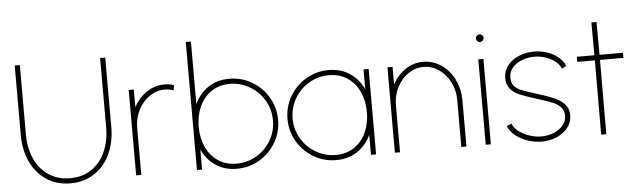

<svg xmlns="http://www.w3.org/2000/svg" viewBox="-48 -928 3726 1120"><g transform="rotate(-5 1815.0 -368.5)"><path d="M325 13Q243.5 13 183.5 -27.5Q123.5 -68 91.8 -137.2Q60 -206.5 60 -292V-700H90V-292Q90 -215.5 117.5 -153Q145 -90.5 198.2 -53.8Q251.5 -17 325 -17Q399.5 -17 452.5 -54Q505.5 -91 532.8 -153.8Q560 -216.5 560 -292V-700H590V-292Q590 -206.5 558.2 -137.2Q526.5 -68 466.5 -27.5Q406.5 13 325 13Z M971 -475Q947 -484 920 -484Q871.5 -484 830 -455.8Q788.5 -427.5 764.2 -379.5Q740 -331.5 740 -275V0H710V-500H740V-398Q771 -453 818 -483.5Q865 -514 920 -514Q935 -514 949.2 -511.8Q963.5 -509.5 976 -505Z M1300 -514Q1371.5 -514 1431.8 -478.5Q1492 -443 1527.5 -382.5Q1563 -322 1563 -250Q1563 -178.5 1527.5 -118.2Q1492 -58 1431.8 -22.5Q1371.5 13 1300 13Q1229 13 1176.5 -21.8Q1124 -56.5 1096 -117V0H1066V-750H1096V-384Q1124 -444.5 1176.5 -479.2Q1229 -514 1300 -514ZM1300 -17Q1363.5 -17 1417 -48.5Q1470.5 -80 1501.8 -133.5Q1533 -187 1533 -250Q1533 -314.5 1501 -368.2Q1469 -422 1415.5 -453Q1362 -484 1300 -484Q1237.5 -484 1191.8 -452.8Q1146 -421.5 1122 -368.2Q1098 -315 1098 -250Q1098 -184.5 1122.2 -131.5Q1146.5 -78.5 1192.2 -47.8Q1238 -17 1300 -17Z M2115 -500V0H2085V-117Q2057 -56.5 2004.5 -21.8Q1952 13 1881 13Q1809.5 13 1749.2 -22.5Q1689 -58 1653.5 -118.2Q1618 -178.5 1618 -250Q1618 -322 1653.5 -382.5Q1689 -443 1749.2 -478.5Q1809.5 -514 1881 -514Q1952 -514 2004.5 -479.2Q2057 -444.5 2085 -384V-500ZM1881 -17Q1943.5 -17 1989.2 -48Q2035 -79 2059 -132Q2083 -185 2083 -250Q2083 -316 2058.8 -369.2Q2034.5 -422.5 1988.8 -453.2Q1943 -484 1881 -484Q1817.5 -484 1764 -452.5Q1710.5 -421 1679.2 -367.2Q1648 -313.5 1648 -250Q1648 -186 1680 -132.5Q1712 -79 1765.5 -48Q1819 -17 1881 -17Z M2644 0H2614V-275Q2614 -331.5 2589.8 -379.5Q2565.5 -427.5 2524 -455.8Q2482.5 -484 2434 -484Q2386 -484 2344.8 -455.8Q2303.5 -427.5 2279.2 -379.5Q2255 -331.5 2255 -275V0H2225V-500H2255V-398Q2286 -453 2332.5 -483.5Q2379 -514 2434 -514Q2492.5 -514 2540.2 -481.5Q2588 -449 2615.5 -394.5Q2643 -340 2644 -277Z M2787 -500V0H2757V-500ZM2776 -600Q2770 -600 2765 -603.2Q2760 -606.5 2757 -611.8Q2754 -617 2754 -622Q2754 -628 2757 -633.2Q2760 -638.5 2765 -641.8Q2770 -645 2776 -645Q2782 -645 2787.2 -641.8Q2792.5 -638.5 2795.8 -633.2Q2799 -628 2799 -622Q2799 -617 2795.8 -611.8Q2792.5 -606.5 2787.2 -603.2Q2782 -600 2776 -600Z M3084 10Q3041.5 10 3000.2 -4.5Q2959 -19 2929.2 -43.8Q2899.5 -68.5 2889 -98L2917 -110Q2917.5 -109.5 2917.8 -108.8Q2918 -108 2918 -107Q2928.5 -82 2955.8 -62Q2983 -42 3017.8 -31Q3052.5 -20 3084 -20Q3123 -20 3157.2 -33.8Q3191.5 -47.5 3212.2 -72.5Q3233 -97.5 3233 -129Q3233 -159 3214.8 -178.5Q3196.5 -198 3169.8 -209.2Q3143 -220.5 3096.5 -235Q3093.5 -236 3090.2 -237Q3087 -238 3084 -239Q3012.5 -261.5 2978.2 -276Q2944 -290.5 2924 -314.5Q2904 -338.5 2904 -378Q2904 -419 2929 -450.8Q2954 -482.5 2995.2 -499.8Q3036.5 -517 3084 -517Q3125 -517 3162 -504.5Q3199 -492 3226 -469.2Q3253 -446.5 3265 -418L3239 -403Q3229 -428.5 3204.5 -447.5Q3180 -466.5 3148 -476.8Q3116 -487 3084 -487Q3044 -487 3009.8 -473.5Q2975.5 -460 2954.8 -435.2Q2934 -410.5 2934 -378Q2934 -348 2948 -330.5Q2962 -313 2986 -302.5Q3010 -292 3059 -277Q3065 -275 3071.2 -273Q3077.5 -271 3084 -269Q3146 -249.5 3181 -234.2Q3216 -219 3239.5 -193.5Q3263 -168 3263 -129Q3263 -88 3238 -56.2Q3213 -24.5 3172 -7.2Q3131 10 3084 10Z M3464 -435 3463 0H3433L3434 -435H3331V-465H3434L3433 -657H3463L3464 -465H3601V-435Z"/></g></svg>

Font: Urbanist
Style: Regular
Weight: 400
Designer: Corey Hu
Foundry: Corey Hu
Version: Version 1.2; befe77262ef67d88f1d94aa3d2e49ef1327b4483